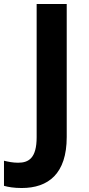

<svg xmlns="http://www.w3.org/2000/svg" viewBox="-94 -734 445 964"><path d="M15 210C149 210 241 138 241 -46V-714H90V-45C90 60 50 83 -3 83C-30 83 -53 78 -74 73V199C-53 205 -24 210 15 210Z"/></svg>

Font: Noto Sans Javanese
Style: Bold
Weight: 700
Designer: Monotype Design Team
Foundry: Monotype Imaging Inc.
Version: Version 2.005